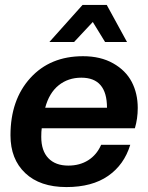

<svg xmlns="http://www.w3.org/2000/svg" viewBox="-20 -756 607 786"><path d="M252 9.8Q143.6 9.8 83.3 -47.4Q22.9 -104.5 22.9 -202.1Q22.9 -347.2 104 -436.5Q185.1 -525.9 319.8 -525.9Q391.6 -525.9 443.1 -496.8Q494.6 -467.8 519.3 -420.7Q543.9 -373.5 543.9 -314Q543.9 -270.5 532.2 -231H150.9Q148.9 -218.8 148.9 -195.8Q148.9 -138.7 178 -108.4Q207 -78.1 259.8 -78.1Q306.6 -78.1 341.3 -100.1Q376 -122.1 394 -163.1H513.2Q488.3 -81.5 422.6 -35.9Q356.9 9.8 252 9.8ZM313 -438Q258.8 -438 220 -406.7Q181.2 -375.5 165 -314.9H418Q418 -438 313 -438ZM500 -584H410.2L359.9 -666L283.2 -584H182.1L317.9 -735.8H417Z"/></svg>

Font: Creato Display
Style: Bold Italic
Weight: 700
Italic angle: -10°
Version: Version 1.000